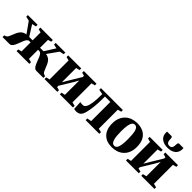

<svg xmlns="http://www.w3.org/2000/svg" viewBox="189 -1882 3001 3001"><g transform="rotate(45 1689.5 -381.5)"><path d="M5 0V-37.5L33.5 -47.5Q52 -54.5 64.2 -77.5Q76.5 -100.5 87.8 -131.5Q99 -162.5 114 -194.2Q129 -226 152.2 -251Q175.5 -276 211.8 -287.2Q248 -298.5 302 -287.5L279.5 -238.5L114 -471L42.5 -486.5V-523H256.5V-486.5L188.5 -471L299 -296H374V-471.5L318.5 -486.5V-523H594V-486.5L538.5 -471.5V-296H614.5L725.5 -471L657 -486.5V-523H870.5V-486.5L799 -471L633.5 -238.5L611 -287.5Q665.5 -298.5 701.5 -287.2Q737.5 -276 760.5 -251Q783.5 -226 798.2 -194.2Q813 -162.5 824.2 -131.5Q835.5 -100.5 848 -77.2Q860.5 -54 879.5 -47L908 -37.5V0H754Q728.5 0 710.5 -18Q692.5 -36 678.8 -64.8Q665 -93.5 653.5 -125.8Q642 -158 629.8 -186.5Q617.5 -215 602 -233.2Q586.5 -251.5 564.5 -251.5H538.5V-51L597.5 -37V0H315.5V-37L374 -51V-251.5H345.5Q324 -251.5 308.5 -233.2Q293 -215 281 -186.5Q269 -158 257.5 -125.8Q246 -93.5 232.5 -64.8Q219 -36 200.8 -18Q182.5 0 156.5 0Z M933 0V-37L993.5 -51V-471.5L934 -486.5V-523H1222V-486.5L1160.5 -471.5V-156.5L1205 -232.5L1333 -444.5V-471.5L1279.5 -486.5V-523H1559.5V-486.5L1500 -471.5V-51L1561.5 -37V0H1271.5V-37L1333 -51V-368L1289 -289L1160.5 -78V-50L1215.5 -37V0Z M1640 9.5Q1623 9.5 1611.5 7.2Q1600 5 1591.5 2.5L1583.5 -141Q1594 -138.5 1610.5 -136.8Q1627 -135 1643 -135Q1674.5 -135 1695.8 -169.8Q1717 -204.5 1727.5 -278.8Q1738 -353 1738 -471.5L1657.5 -486.5V-523H2142V-486.5L2082 -471.5V-51L2144 -37V0H1842V-37L1913.5 -51V-474.5H1794V-428Q1794 -329 1786 -253.2Q1778 -177.5 1766.5 -127.2Q1755 -77 1744 -54.5Q1727.5 -19.5 1700.5 -5Q1673.5 9.5 1640 9.5Z M2171 -256Q2171 -329.5 2193.8 -382.8Q2216.5 -436 2255.5 -470.5Q2294.5 -505 2344.2 -521.8Q2394 -538.5 2448 -538.5Q2528 -538.5 2585.8 -508.2Q2643.5 -478 2674.5 -418.5Q2705.5 -359 2705.5 -270.5Q2705.5 -197 2682.8 -143.5Q2660 -90 2621.2 -55.8Q2582.5 -21.5 2532.8 -5Q2483 11.5 2428 11.5Q2369.5 11.5 2322.2 -5.2Q2275 -22 2241.2 -55.8Q2207.5 -89.5 2189.2 -139.5Q2171 -189.5 2171 -256ZM2440 -32Q2468 -32 2485.8 -55.2Q2503.5 -78.5 2511.8 -128Q2520 -177.5 2520 -255Q2520 -310 2516.2 -354.5Q2512.5 -399 2503.5 -430.2Q2494.5 -461.5 2478.8 -478.2Q2463 -495 2439.5 -495Q2410.5 -495 2392.2 -471.8Q2374 -448.5 2365.2 -399.2Q2356.5 -350 2356.5 -271Q2356.5 -216 2360.5 -172Q2364.5 -128 2374 -96.8Q2383.5 -65.5 2399.5 -48.8Q2415.5 -32 2440 -32Z M2733.5 0V-37L2794 -51V-471.5L2734.5 -486.5V-523H3022.5V-486.5L2961 -471.5V-156.5L3005.5 -232.5L3133.5 -444.5V-471.5L3080 -486.5V-523H3360V-486.5L3300.5 -471.5V-51L3362 -37V0H3072V-37L3133.5 -51V-368L3089.5 -289L2961 -78V-50L3016 -37V0ZM2963 -773.5Q2979.5 -773.5 2984 -757.5Q2988.5 -741.5 2988.5 -719Q2988.5 -695.5 2994.5 -677.8Q3000.5 -660 3014 -650Q3027.5 -640 3050.5 -640Q3073 -640 3086.5 -650Q3100 -660 3105.5 -677.8Q3111 -695.5 3111 -719Q3111 -741.5 3115.8 -757.5Q3120.5 -773.5 3137 -773.5H3231Q3232 -768 3232.2 -760.8Q3232.5 -753.5 3232.5 -748Q3232.5 -704 3211.8 -670.5Q3191 -637 3150.2 -618Q3109.5 -599 3050 -599Q2992 -599 2951 -618Q2910 -637 2888.8 -670.5Q2867.5 -704 2867.5 -748Q2867.5 -754.5 2868 -761Q2868.5 -767.5 2869 -773.5Z"/></g></svg>

Font: Merriweather 96pt Black
Style: Regular
Weight: 900
Version: Version 2.100